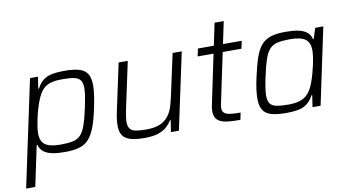

<svg xmlns="http://www.w3.org/2000/svg" viewBox="-81 -860 2293 1261"><g transform="rotate(-10 1065.0 -229.0)"><path d="M0 200 151 -510H204L192 -432H197Q216 -469 242 -487.5Q268 -506 302 -512Q336 -518 380 -518Q442 -518 479.5 -507Q517 -496 534 -468.5Q551 -441 551 -392Q551 -366 546.5 -331.5Q542 -297 533 -253Q517 -174 498.5 -123.5Q480 -73 454.5 -44Q429 -15 390 -3.5Q351 8 293 8Q245 8 209.5 1Q174 -6 152 -23.5Q130 -41 123 -70H118L61 200ZM273 -45Q324 -45 356 -52Q388 -59 408 -80.5Q428 -102 442.5 -143.5Q457 -185 472 -255Q481 -298 486 -329.5Q491 -361 491 -383Q491 -419 478 -436.5Q465 -454 436 -460Q407 -466 359 -466Q316 -466 288 -459Q260 -452 241 -437Q222 -422 207 -397Q197 -380 187.5 -355.5Q178 -331 169.5 -302.5Q161 -274 154.5 -244.5Q148 -215 144 -188.5Q140 -162 140 -143Q140 -90 171 -67.5Q202 -45 273 -45Z M825 8Q763 8 727.5 -3.5Q692 -15 677.5 -39.5Q663 -64 663 -102Q663 -122 666 -146Q669 -170 675 -197L742 -510H803L738 -206Q732 -178 728.5 -155Q725 -132 725 -116Q725 -86 737 -70.5Q749 -55 775.5 -50Q802 -45 846 -45Q904 -45 939.5 -61.5Q975 -78 995.5 -106.5Q1016 -135 1026.5 -171.5Q1037 -208 1045 -247L1102 -510H1163L1054 0H1001L1013 -78H1008Q994 -54 972 -34.5Q950 -15 915 -3.5Q880 8 825 8Z M1464 0Q1421 0 1388.5 -3Q1356 -6 1334.5 -15.5Q1313 -25 1302.5 -42Q1292 -59 1292 -88Q1292 -96 1293 -104.5Q1294 -113 1295.5 -123Q1297 -133 1300 -144L1366 -459H1260L1271 -510H1377L1408 -658H1469L1438 -510H1563L1552 -459H1427L1359 -136Q1358 -131 1356.5 -124Q1355 -117 1354 -109.5Q1353 -102 1353 -98Q1353 -76 1366 -65Q1379 -54 1405.5 -50.5Q1432 -47 1474 -47Z M1769 8Q1708 8 1670 -3Q1632 -14 1615 -41.5Q1598 -69 1598 -118Q1598 -144 1602.5 -178.5Q1607 -213 1617 -257Q1634 -336 1651.5 -386.5Q1669 -437 1695 -466Q1721 -495 1759.5 -506.5Q1798 -518 1856 -518Q1904 -518 1939.5 -511Q1975 -504 1997 -486.5Q2019 -469 2026 -440H2031L2053 -510H2107L1999 0H1945L1957 -78H1952Q1933 -42 1907 -23Q1881 -4 1847 2Q1813 8 1769 8ZM1790 -44Q1833 -44 1861 -51.5Q1889 -59 1908 -74Q1927 -89 1942 -113Q1953 -130 1963 -157Q1973 -184 1981.5 -214.5Q1990 -245 1996.5 -274.5Q2003 -304 2006 -328.5Q2009 -353 2009 -367Q2009 -420 1978.5 -442.5Q1948 -465 1876 -465Q1826 -465 1794 -458Q1762 -451 1741.5 -429.5Q1721 -408 1706.5 -366.5Q1692 -325 1677 -255Q1668 -213 1663 -181Q1658 -149 1658 -127Q1658 -92 1671 -74Q1684 -56 1713.5 -50Q1743 -44 1790 -44Z"/></g></svg>

Font: Saira Thin Light
Style: Italic
Weight: 300
Italic angle: -12°
Version: Version 1.101